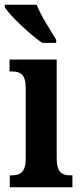

<svg xmlns="http://www.w3.org/2000/svg" viewBox="-28 -786 339 806"><path d="M149 -606H208V-619C185 -657 143 -721 126 -766H-8V-756C13 -721 97 -642 149 -606ZM13 0H276V-50H267C232 -50 210 -63 210 -122V-536H12V-486H24C57 -486 80 -473 80 -418V-121C80 -63 57 -50 22 -50H13Z"/></svg>

Font: Noto Serif Georgian ExtraCondensed Bold
Style: Regular
Weight: 700
Width: 2
Designer: Monotype Design Team, Akaki Razmadze
Foundry: Google LLC
Version: Version 2.003